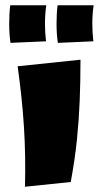

<svg xmlns="http://www.w3.org/2000/svg" viewBox="-20 -700 376 730"><path d="M249 -8 75 10Q78 -109 71 -218.5Q64 -328 47 -448L286 -473Q286 -390 283 -316.5Q280 -243 272.5 -169Q265 -95 249 -8ZM20 -537Q15 -569 15 -609Q15 -649 19 -680H156Q151 -646 151 -610.5Q151 -575 155 -543ZM200 -537Q195 -569 195 -609Q195 -649 199 -680H336Q331 -646 331 -610.5Q331 -575 335 -543Z"/></svg>

Font: Marhey ExtraBold
Style: Regular
Weight: 800
Designer: Nur Syamsi & Bustanul Arifin
Foundry: Namelatype
Version: Version 1.000; ttfautohint (v1.8.4.7-5d5b)